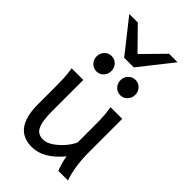

<svg xmlns="http://www.w3.org/2000/svg" viewBox="-294 -1067 1167 1167"><g transform="rotate(45 289.5 -483.5)"><path d="M532.2 0H449.2Q442.4 -17.1 434.3 -43.7Q426.3 -70.3 422.4 -97.7Q377.9 -43.9 330.6 -15.9Q283.2 12.2 231.9 12.2Q75.7 12.2 75.7 -197.8Q75.7 -201.2 75.7 -222.2Q75.7 -243.2 75.7 -269.8Q75.7 -296.4 75.7 -317.4Q75.7 -338.4 75.7 -341.8Q75.7 -388.2 74.2 -421.1Q72.8 -454.1 65.9 -498H166V-227.1Q166 -144 184.3 -106.2Q202.6 -68.4 249 -68.4Q277.8 -68.4 310.3 -90.1Q342.8 -111.8 370.1 -143.6Q397.5 -175.3 410.2 -205.1V-341.8Q410.2 -374 409.7 -397.9Q409.2 -421.9 407 -445.1Q404.8 -468.3 400.4 -498H500.5V-219.7Q500.5 -148.9 508.8 -95Q517.1 -41 532.2 0ZM326.7 -656.7Q326.7 -684.1 345 -703.4Q363.3 -722.7 390.1 -722.7Q417.5 -722.7 435.5 -703.4Q453.6 -684.1 453.6 -656.7Q453.6 -629.9 435.5 -610.4Q417.5 -590.8 390.1 -590.8Q363.3 -590.8 345 -610.4Q326.7 -629.9 326.7 -656.7ZM121.6 -656.7Q121.6 -684.1 139.9 -703.4Q158.2 -722.7 185.1 -722.7Q212.4 -722.7 230.5 -703.4Q248.5 -684.1 248.5 -656.7Q248.5 -629.9 230.5 -610.4Q212.4 -590.8 185.1 -590.8Q158.2 -590.8 139.9 -610.4Q121.6 -629.9 121.6 -656.7ZM80.1 -979H153.3L287.6 -842.3L421.9 -979H495.1L329.1 -769H246.1Z"/></g></svg>

Font: Andika LitF DSA DSG
Style: Regular
Weight: 400
Designer: Victor Gaultney, Annie Olsen, Julie Remington, Don Collingsworth, Eric Hays, Becca Hirsbrunner
Foundry: SIL International
Version: Version 6.200 ; LitF DSA DSG; ttfautohint (v1.8.3.10-c5d8)